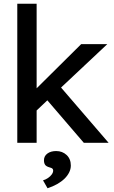

<svg xmlns="http://www.w3.org/2000/svg" viewBox="-20 -760 608 1022"><path d="M305 -294 558 0H426L232 -226L175 -172V0H72V-740H175V-290L412 -525H551ZM209 200Q223 196 235.5 187.5Q248 179 255.5 168.5Q263 158 263 148Q263 142 259.5 138Q256 134 244 131Q226 126 220 117Q214 108 214 93Q214 71 232 57.5Q250 44 279 44Q312 44 334.5 65Q357 86 357 121Q357 140 348 158Q339 176 323 191.5Q307 207 284 220Q261 233 233 242Z"/></svg>

Font: Mach
Style: Regular
Weight: 400
Version: Version 1.002